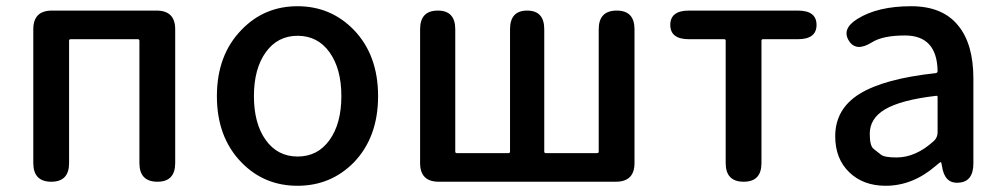

<svg xmlns="http://www.w3.org/2000/svg" viewBox="-20 -584 3224 617"><path d="M145 0Q87 0 87 -60V-490Q87 -550 147 -550H483Q543 -550 543 -490V-60Q543 0 486 0Q428 0 428 -60V-453Q428 -458 423 -458H207Q202 -458 202 -453V-60Q202 0 145 0Z M756 -62Q677 -143 677 -275Q677 -407 756 -488Q829 -564 936 -564Q1043 -564 1117 -488Q1195 -407 1195 -275Q1195 -143 1117 -62Q1043 13 936 13Q829 13 756 -62ZM834 -134Q872 -81 936.5 -81Q1001 -81 1039 -134Q1077 -187 1077 -275Q1077 -363 1039 -416Q1001 -469 936.5 -469Q872 -469 834 -416Q796 -363 796 -275Q796 -187 834 -134Z M1390 0Q1330 0 1330 -60V-490Q1330 -550 1387 -550Q1443 -550 1443 -490V-97Q1443 -92 1448 -92H1614Q1619 -92 1619 -97V-490Q1619 -550 1674 -550Q1729 -550 1729 -490V-97Q1729 -92 1734 -92H1899Q1904 -92 1904 -97V-490Q1904 -550 1962 -550Q2019 -550 2019 -490V-60Q2019 0 1959 0Z M2370 0Q2312 0 2312 -60V-453Q2312 -458 2307 -458H2194Q2134 -458 2134 -504Q2134 -550 2194 -550H2544Q2604 -550 2604 -504Q2604 -458 2544 -458H2432Q2427 -458 2427 -453V-60Q2427 0 2370 0Z M2826 13Q2754 13 2709 -30.5Q2664 -74 2664 -146Q2664 -234 2742.5 -282.5Q2821 -331 2987 -349Q2993 -350 2993 -356Q2991 -470 2888 -470Q2817 -470 2782 -448Q2731 -416 2708 -453Q2684 -491 2735 -523Q2800 -564 2908 -564Q3009 -564 3059 -502Q3108 -443 3108 -331V-59Q3108 0 3061 3Q3015 7 3007 -51L3006 -56Q3005 -63 3003 -63Q3001 -63 2987 -51Q2913 13 2826 13ZM2861 -78Q2923 -78 2981 -131Q2993 -142 2993 -159V-272Q2993 -277 2988 -276Q2875 -263 2823 -232Q2775 -203 2775 -154Q2775 -115 2787.5 -105.5Q2800 -96 2811 -87Q2822 -78 2861 -78Z"/></svg>

Font: Resource Han Rounded CN Medium
Style: Regular
Weight: 500
Designer: Cyano Hao (round all glyphs); Ryoko NISHIZUKA 西塚涼子 (kana, bopomofo & ideographs); Paul D. Hunt (Latin, Greek & Cyrillic)
Foundry: Cyano Hao
Version: 0.990